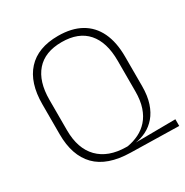

<svg xmlns="http://www.w3.org/2000/svg" viewBox="-155 -776 887 919"><g transform="rotate(-30 289.0 -317.0)"><path d="M575.5 14.5 310 9Q183 6.5 121.5 -56.5Q60 -119.5 60 -237V-402.5Q60 -521.5 118.2 -585.2Q176.5 -649 288 -649Q362.5 -649 413.5 -620.5Q464.5 -592 490.8 -537Q517 -482 517 -402.5V-240Q517 -186.5 504 -147Q491 -107.5 468.2 -81Q445.5 -54.5 415.8 -39.5Q386 -24.5 352.5 -20L345.5 -20.5L575.5 -22.5ZM305.5 -24.5H314Q348 -30.5 377.5 -45Q407 -59.5 429.2 -84.5Q451.5 -109.5 464 -146.5Q476.5 -183.5 476.5 -235V-404Q476.5 -505.5 428.8 -560Q381 -614.5 288 -614.5Q195.5 -614.5 147.8 -560Q100 -505.5 100 -404V-236Q100 -135 153.5 -80.2Q207 -25.5 305.5 -24.5Z"/></g></svg>

Font: Anek Bangla
Style: Extra-light
Weight: 200
Designer: Sulekha Rajkumar (Bangla), Yesha Goshar (Latin)
Foundry: Ek Type
Version: Version 1.002;March 21, 2022;FontCreator 13.0.0.2683 64-bit